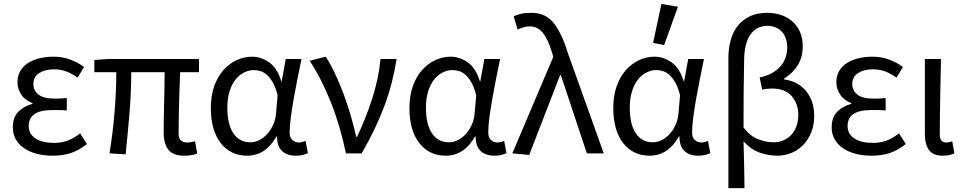

<svg xmlns="http://www.w3.org/2000/svg" viewBox="-20 -790 4964 989"><path d="M251 12Q206 12 168.5 2Q131 -8 103.5 -27Q76 -46 61 -73Q46 -100 46 -134Q46 -187 75.5 -215.5Q105 -244 147 -255V-259Q109 -273 89.5 -303Q70 -333 70 -367Q70 -400 85 -425Q100 -450 125.5 -466Q151 -482 184.5 -490Q218 -498 256 -498Q300 -498 339.5 -484Q379 -470 413 -445L380 -390Q351 -411 321.5 -422Q292 -433 258 -433Q213 -433 182.5 -414Q152 -395 152 -357Q152 -324 178 -303Q204 -282 263 -282Q277 -282 291 -282.5Q305 -283 324 -285V-221Q302 -223 284 -223Q266 -223 248 -223Q128 -223 128 -141Q128 -100 162.5 -77Q197 -54 260 -54Q295 -54 326.5 -65Q358 -76 393 -103L428 -48Q384 -14 343 -1Q302 12 251 12Z M929 12Q871 12 847 -19Q823 -50 823 -110Q823 -129 823.5 -164.5Q824 -200 825 -243Q826 -286 827 -332Q828 -378 828 -418H656Q656 -315 647 -206.5Q638 -98 627 5L544 0Q561 -103 570 -211Q579 -319 579 -418H466V-481L536 -486H1005V-418H908Q906 -377 904.5 -329.5Q903 -282 902 -237.5Q901 -193 900.5 -157.5Q900 -122 900 -104Q900 -78 911.5 -67Q923 -56 946 -56Q958 -56 985 -62L996 1Q983 6 966.5 9Q950 12 929 12Z M1253 12Q1211 12 1177 -4Q1143 -20 1118 -51.5Q1093 -83 1079.5 -128.5Q1066 -174 1066 -234Q1066 -297 1083.5 -346Q1101 -395 1130.5 -428.5Q1160 -462 1198.5 -480Q1237 -498 1279 -498Q1324 -498 1366 -469Q1408 -440 1429 -371H1431L1452 -486H1533Q1523 -438 1512.5 -385.5Q1502 -333 1493 -282Q1484 -231 1478 -185.5Q1472 -140 1472 -107Q1472 -82 1486 -69Q1500 -56 1520 -56Q1528 -56 1537 -58.5Q1546 -61 1554 -64L1566 -1Q1555 4 1540 8Q1525 12 1503 12Q1459 12 1433 -12Q1407 -36 1407 -87H1404Q1348 12 1253 12ZM1270 -57Q1294 -57 1317 -69Q1340 -81 1358 -101.5Q1376 -122 1388 -149.5Q1400 -177 1402 -208L1410 -299Q1400 -339 1386 -364Q1372 -389 1356 -403.5Q1340 -418 1322.5 -423.5Q1305 -429 1288 -429Q1262 -429 1237 -416.5Q1212 -404 1193 -380Q1174 -356 1162.5 -319.5Q1151 -283 1151 -235Q1151 -150 1182 -103.5Q1213 -57 1270 -57Z M1762 0Q1748 -67 1729 -132.5Q1710 -198 1686 -259Q1662 -320 1634 -375Q1606 -430 1575 -477L1658 -498Q1683 -459 1707 -408Q1731 -357 1751.5 -301.5Q1772 -246 1788 -190Q1804 -134 1815 -85H1819Q1864 -179 1897.5 -283Q1931 -387 1940 -486H2023Q2013 -423 1997.5 -363Q1982 -303 1960 -244Q1938 -185 1909 -124.5Q1880 -64 1843 0Z M2276 12Q2234 12 2200 -4Q2166 -20 2141 -51.5Q2116 -83 2102.5 -128.5Q2089 -174 2089 -234Q2089 -297 2106.5 -346Q2124 -395 2153.5 -428.5Q2183 -462 2221.5 -480Q2260 -498 2302 -498Q2347 -498 2389 -469Q2431 -440 2452 -371H2454L2475 -486H2556Q2546 -438 2535.5 -385.5Q2525 -333 2516 -282Q2507 -231 2501 -185.5Q2495 -140 2495 -107Q2495 -82 2509 -69Q2523 -56 2543 -56Q2551 -56 2560 -58.5Q2569 -61 2577 -64L2589 -1Q2578 4 2563 8Q2548 12 2526 12Q2482 12 2456 -12Q2430 -36 2430 -87H2427Q2371 12 2276 12ZM2293 -57Q2317 -57 2340 -69Q2363 -81 2381 -101.5Q2399 -122 2411 -149.5Q2423 -177 2425 -208L2433 -299Q2423 -339 2409 -364Q2395 -389 2379 -403.5Q2363 -418 2345.5 -423.5Q2328 -429 2311 -429Q2285 -429 2260 -416.5Q2235 -404 2216 -380Q2197 -356 2185.5 -319.5Q2174 -283 2174 -235Q2174 -150 2205 -103.5Q2236 -57 2293 -57Z M2706 8 2619 0 2830 -497 2824 -518Q2804 -585 2777.5 -619.5Q2751 -654 2709 -654Q2689 -654 2674.5 -649Q2660 -644 2646 -638L2626 -706Q2643 -714 2664 -719Q2685 -724 2718 -724Q2790 -724 2832 -671.5Q2874 -619 2906 -514L3090 0H3003L2869 -403H2865Z M3326 12Q3284 12 3250 -4Q3216 -20 3191 -51.5Q3166 -83 3152.5 -128.5Q3139 -174 3139 -234Q3139 -297 3156.5 -346Q3174 -395 3203.5 -428.5Q3233 -462 3271.5 -480Q3310 -498 3352 -498Q3397 -498 3439 -469Q3481 -440 3502 -371H3504L3525 -486H3606Q3596 -438 3585.5 -385.5Q3575 -333 3566 -282Q3557 -231 3551 -185.5Q3545 -140 3545 -107Q3545 -82 3559 -69Q3573 -56 3593 -56Q3601 -56 3610 -58.5Q3619 -61 3627 -64L3639 -1Q3628 4 3613 8Q3598 12 3576 12Q3532 12 3506 -12Q3480 -36 3480 -87H3477Q3421 12 3326 12ZM3343 -57Q3367 -57 3390 -69Q3413 -81 3431 -101.5Q3449 -122 3461 -149.5Q3473 -177 3475 -208L3483 -299Q3473 -339 3459 -364Q3445 -389 3429 -403.5Q3413 -418 3395.5 -423.5Q3378 -429 3361 -429Q3335 -429 3310 -416.5Q3285 -404 3266 -380Q3247 -356 3235.5 -319.5Q3224 -283 3224 -235Q3224 -150 3255 -103.5Q3286 -57 3343 -57ZM3344 -569 3387 -770 3472 -755 3401 -558Z M3732 179V-491Q3732 -541 3744 -584Q3756 -627 3781 -658Q3806 -689 3843.5 -706.5Q3881 -724 3932 -724Q3968 -724 4001 -713.5Q4034 -703 4059.5 -681.5Q4085 -660 4100 -627.5Q4115 -595 4115 -551Q4115 -497 4090 -455.5Q4065 -414 4019 -385V-381Q4091 -371 4132.5 -320.5Q4174 -270 4174 -193Q4174 -144 4158 -106Q4142 -68 4115.5 -41.5Q4089 -15 4055 -1.5Q4021 12 3984 12Q3938 12 3893 -4Q3848 -20 3810 -62Q3812 0 3813 58.5Q3814 117 3815 179ZM3965 -57Q3991 -57 4014 -66.5Q4037 -76 4054.5 -94Q4072 -112 4082 -138.5Q4092 -165 4092 -198Q4092 -256 4058 -295Q4024 -334 3956 -334Q3930 -334 3906 -328L3893 -391Q3932 -399 3959 -415Q3986 -431 4003 -452Q4020 -473 4027.5 -497Q4035 -521 4035 -545Q4035 -573 4027 -594Q4019 -615 4005 -629Q3991 -643 3972.5 -650Q3954 -657 3934 -657Q3877 -657 3845.5 -612Q3814 -567 3813 -480Q3811 -392 3810.5 -306.5Q3810 -221 3810 -133Q3845 -88 3886 -72.5Q3927 -57 3965 -57Z M4469 12Q4424 12 4386.5 2Q4349 -8 4321.5 -27Q4294 -46 4279 -73Q4264 -100 4264 -134Q4264 -187 4293.5 -215.5Q4323 -244 4365 -255V-259Q4327 -273 4307.5 -303Q4288 -333 4288 -367Q4288 -400 4303 -425Q4318 -450 4343.5 -466Q4369 -482 4402.5 -490Q4436 -498 4474 -498Q4518 -498 4557.5 -484Q4597 -470 4631 -445L4598 -390Q4569 -411 4539.5 -422Q4510 -433 4476 -433Q4431 -433 4400.5 -414Q4370 -395 4370 -357Q4370 -324 4396 -303Q4422 -282 4481 -282Q4495 -282 4509 -282.5Q4523 -283 4542 -285V-221Q4520 -223 4502 -223Q4484 -223 4466 -223Q4346 -223 4346 -141Q4346 -100 4380.5 -77Q4415 -54 4478 -54Q4513 -54 4544.5 -65Q4576 -76 4611 -103L4646 -48Q4602 -14 4561 -1Q4520 12 4469 12Z M4837 12Q4786 12 4765 -17.5Q4744 -47 4744 -101V-486H4827Q4825 -387 4823 -285Q4821 -183 4821 -95Q4821 -56 4855 -56Q4867 -56 4885 -62L4896 0Q4885 5 4871 8.5Q4857 12 4837 12Z"/></svg>

Font: Source Sans Pro
Style: Regular
Weight: 400
Designer: Paul D. Hunt
Foundry: Adobe Systems Incorporated
Version: Version 2.021;PS 2.000;hotconv 1.0.86;makeotf.lib2.5.63406